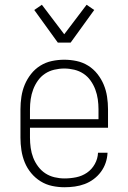

<svg xmlns="http://www.w3.org/2000/svg" viewBox="-20 -779 540 807"><path d="M251 8Q225 8 199 2.5Q173 -3 150.5 -17Q128 -31 111 -51.5Q94 -72 84 -96.5Q74 -121 70 -147.5Q66 -174 66 -200V-320Q66 -346 70 -372.5Q74 -399 84 -423Q94 -447 110.5 -468Q127 -489 149.5 -503Q172 -517 198 -522.5Q224 -528 250 -528Q276 -528 302 -522.5Q328 -517 350.5 -503Q373 -489 389.5 -468Q406 -447 416 -423Q426 -399 430 -372.5Q434 -346 434 -320V-242H106V-200Q106 -179 109 -157.5Q112 -136 119.5 -116.5Q127 -97 140 -79.5Q153 -62 170.5 -50.5Q188 -39 209 -34Q230 -29 251 -29Q276 -29 300.5 -34Q325 -39 345.5 -53Q366 -67 378.5 -89.5Q391 -112 392 -137H432Q431 -115 424 -94.5Q417 -74 404 -56.5Q391 -39 373.5 -26Q356 -13 336 -5.5Q316 2 294.5 5Q273 8 251 8ZM106 -278H394V-320Q394 -341 391 -362Q388 -383 380.5 -403Q373 -423 360.5 -440.5Q348 -458 330.5 -469.5Q313 -481 292 -486Q271 -491 250 -491Q229 -491 208 -486Q187 -481 169.5 -469.5Q152 -458 139.5 -440.5Q127 -423 119.5 -403Q112 -383 109 -362Q106 -341 106 -320ZM223 -600 124 -737 156 -759 250 -635 344 -759 376 -737 277 -600Z"/></svg>

Font: Iosevka Curly Slab Extralight
Style: Regular
Weight: 200
Monospace: yes
Designer: Belleve Invis
Foundry: Belleve Invis
Version: Version 22.1.2; ttfautohint (v1.8.4)